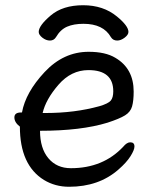

<svg xmlns="http://www.w3.org/2000/svg" viewBox="-20 -690 583 734"><path d="M244 24Q191 24 148 -2Q56 -59 56 -206Q35 -222 35 -241Q35 -260 60 -260H64Q78 -337 150.5 -414.5Q223 -492 319 -492Q383 -492 421 -469Q491 -428 491 -340Q491 -305 485 -283.5Q479 -262 458 -249Q437 -236 391 -221Q290 -190 133 -190Q133 -123 165 -85Q197 -47 251 -47Q374 -47 451 -129Q465 -146 478 -146Q494 -146 494 -130Q494 -117 479 -93Q464 -69 433 -42Q358 24 244 24ZM143 -258H155Q266 -258 360 -284Q394 -294 403.5 -305.5Q413 -317 413 -341Q413 -422 318 -422Q252 -422 203.5 -366Q155 -310 143 -258ZM428 -535Q412 -535 404 -548Q375 -599 299 -599Q262 -599 236.5 -588Q211 -577 194 -548Q186 -535 171 -535Q156 -535 142 -546Q128 -557 128 -568Q128 -592 174 -631Q220 -670 298 -670Q375 -670 427 -627Q471 -591 471 -568Q471 -557 456.5 -546Q442 -535 428 -535Z"/></svg>

Font: LXGW WenKai TC
Style: Bold
Weight: 700
Designer: LXGW / Fontworks Inc.
Foundry: LXGW / Fontworks Inc.
Version: Version 1.330;April 28, 2024